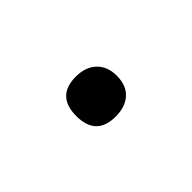

<svg xmlns="http://www.w3.org/2000/svg" viewBox="-24 -170 265 265"><g transform="rotate(-45 108.5 -37.0)"><path d="M108 2Q70 2 70 -37Q70 -76 108 -76Q127 -76 138 -65.5Q149 -55 149 -37Q149 -18 138 -8Q127 2 108 2Z"/></g></svg>

Font: Encode Sans Normal
Style: ExtraLight
Weight: 200
Designer: Pablo Impallari, Andres Torresi
Foundry: Pablo Impallari, Andres Torresi
Version: Version 1.000; ttfautohint (v1.00) -l 8 -r 50 -G 200 -x 14 -